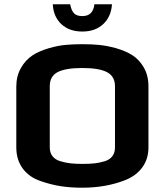

<svg xmlns="http://www.w3.org/2000/svg" viewBox="-20 -865 768 895"><path d="M226 -845H307Q313 -815 325.5 -802.5Q338 -790 364 -790Q414 -790 420 -845H502Q498 -787 461 -752.5Q424 -718 364 -718Q303 -718 266 -752.5Q229 -787 226 -845ZM169 -21Q116 -39 86 -79.5Q56 -120 56 -178V-462Q56 -510 77.5 -548Q99 -586 133 -608Q163 -627 207 -640Q251 -653 289 -656Q324 -659 363 -659Q409 -659 443 -655.5Q477 -652 519 -641Q567 -627 598 -607Q629 -587 650 -551Q672 -514 672 -462V-178Q672 -124 643.5 -85Q615 -46 565 -26Q475 10 363 10Q309 10 263.5 3Q218 -4 169 -21ZM467 -113Q491 -120 503.5 -136.5Q516 -153 516 -178V-463Q516 -509 479 -528.5Q442 -548 364 -548Q286 -548 249 -529Q212 -510 212 -463V-178Q212 -153 225 -136.5Q238 -120 263 -113Q287 -106 309.5 -103.5Q332 -101 365 -101Q398 -101 420.5 -103.5Q443 -106 467 -113Z"/></svg>

Font: Play
Style: Bold
Weight: 700
Designer: Jonas Hecksher (Cyrillic expansion: Cyreal)
Foundry: Jonas Hecksher, Playtype, e-types AS
Version: Version 2.101; ttfautohint (v1.5.65-e2d9)